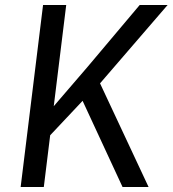

<svg xmlns="http://www.w3.org/2000/svg" viewBox="-20 -747 690 767"><path d="M177.5 -203.5 173 -297.5 329.5 -479.5 538 -727H649.5L361.5 -393L330 -365.5ZM62.5 0 152 -727H244.5L155 0ZM469.5 0 288.5 -390.5 367.5 -440 573.5 0Z"/></svg>

Font: Spline Sans Mono
Style: Italic
Weight: 400
Italic angle: -4°
Monospace: yes
Designer: Eben Sorkin, Mirko Velimirovic
Foundry: Sorkin Type
Version: Version 1.004